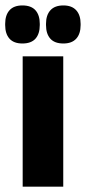

<svg xmlns="http://www.w3.org/2000/svg" viewBox="-34 -704 324 724"><path d="M51.5 0V-491.5H204.5V0ZM50.5 -540Q18 -540 1.8 -558.2Q-14.5 -576.5 -14.5 -609.5V-614Q-14.5 -647 1.8 -665.2Q18 -683.5 50.5 -683.5Q83.5 -683.5 99.8 -665.2Q116 -647 116 -614V-609.5Q116 -576.5 99.8 -558.2Q83.5 -540 50.5 -540ZM205 -540Q172 -540 155.8 -558.2Q139.5 -576.5 139.5 -609.5V-614Q139.5 -647 156 -665.2Q172.5 -683.5 205 -683.5Q237 -683.5 253.5 -665.2Q270 -647 270 -614V-609.5Q270 -576.5 253.5 -558.2Q237 -540 205 -540Z"/></svg>

Font: Anek Bangla
Style: Bold
Weight: 700
Designer: Sulekha Rajkumar (Bangla), Yesha Goshar (Latin)
Foundry: Ek Type
Version: Version 1.003